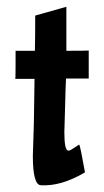

<svg xmlns="http://www.w3.org/2000/svg" viewBox="-20 -538 307 567"><path d="M242 -389V-306H175Q174 -296 172 -216L170 -146V-148Q170 -93 182 -93Q187 -93 200 -102Q213 -111 214 -111Q217 -107 231 -29Q160 13 100 9Q77 7 77 -78Q77 -86 80 -174Q80 -175 82 -305H25Q26 -306 26 -347V-388H83Q84 -423 84 -492L176 -518V-388Q241 -388 242 -389Z"/></svg>

Font: GFS Neohellenic Rg
Style: Bold
Weight: 700
Designer: Designed by Takis Katsoulidis and George D. Matthiopoulos.
Foundry: Designed by Takis Katsoulidis and George D. Matthiopoulos.
Version: Version 1.0